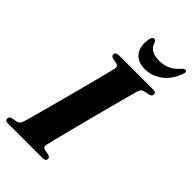

<svg xmlns="http://www.w3.org/2000/svg" viewBox="-276 -982 1061 1061"><g transform="rotate(45 254.5 -451.5)"><path d="M251.5 -67.5Q246.5 -46 266 -41.5L297.5 -35.5Q313 -30 313 -19Q313 0 288 0H17Q4.5 0 0 -4.5Q-4.5 -9 -4.5 -16.5Q-4.5 -31 13 -36L46 -42Q64.5 -46 72.5 -72Q77.5 -89 89.2 -132Q101 -175 116.5 -232.5Q132 -290 148.8 -352.5Q165.5 -415 180.5 -472.5Q195.5 -530 206.2 -572.5Q217 -615 221 -631.5Q225.5 -653.5 206 -658.5L174 -664.5Q159.5 -669.5 159.5 -681Q159.5 -700 185 -700H454Q466.5 -700 470.8 -695.5Q475 -691 475 -684Q475 -669.5 457.5 -664.5L423 -657.5Q413 -655 408 -649.2Q403 -643.5 398 -628.5Q393 -612 381 -567.8Q369 -523.5 353.2 -464Q337.5 -404.5 320.8 -340.5Q304 -276.5 289.2 -218.5Q274.5 -160.5 264.2 -119.8Q254 -79 251.5 -67.5ZM363 -835.5Q435.5 -835.5 482 -892Q493 -903 501 -903Q517.5 -903 509.5 -882.5Q487.5 -816.5 441.2 -781.8Q395 -747 339.5 -747Q285 -747 256.8 -781.8Q228.5 -816.5 240.5 -882.5Q244 -903 260.5 -903Q269 -903 273.5 -892Q283 -861 305.8 -848.2Q328.5 -835.5 363 -835.5Z"/></g></svg>

Font: Fraunces 72pt
Style: Bold Italic
Weight: 700
Italic angle: -16°
Version: Version 1.000;[b76b70a41]